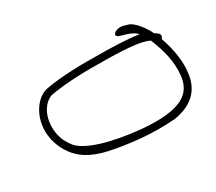

<svg xmlns="http://www.w3.org/2000/svg" viewBox="-97 -722 991 880"><g transform="rotate(-30 398.5 -281.5)"><path d="M77 -348C54 -273 77 -202 112 -155C139 -118 183 -82 276 -62C364 -44 487 -27 611 -38C708 -53 760 -107 769 -189C778 -249 764 -314 750 -361L742 -385C750 -393 752 -406 742 -414L724 -427C721 -435 717 -442 713 -448C698 -474 673 -505 649 -517L626 -524C587 -538 543 -507 582 -494L605 -487C621 -483 642 -475 658 -463C660 -461 662 -458 665 -455C608 -464 526 -467 432 -467C320 -469 222 -462 165 -449C123 -435 91 -393 77 -348ZM114 -226C87 -306 117 -394 178 -415C237 -426 333 -433 429 -431C560 -431 659 -425 696 -403L700 -393C721 -339 743 -269 734 -194C723 -108 663 -57 457 -74C301 -89 176 -126 141 -177C130 -192 120 -208 114 -226Z"/></g></svg>

Font: Stray Cat
Style: UltExt
Weight: 400
Version: Version 1.0